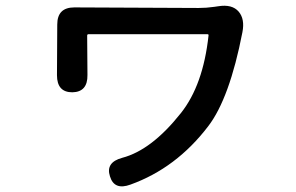

<svg xmlns="http://www.w3.org/2000/svg" viewBox="-20 -571 1040 674"><path d="M438 77Q381 98 366 48Q350 -1 409 -17Q512 -44 615 -174Q693 -272 712 -446Q713 -451 708 -451H291Q286 -451 286 -446L287 -308Q288 -248 234 -247Q180 -247 180 -307L181 -485Q181 -545 241 -545L677 -543Q705 -543 732 -547L746 -549Q795 -557 818 -530Q840 -504 831 -458Q786 -226 711 -128Q599 19 438 77Z"/></svg>

Font: Resource Han Rounded TW Medium
Style: Regular
Weight: 500
Designer: Cyano Hao (round all glyphs); Ryoko NISHIZUKA 西塚涼子 (kana, bopomofo & ideographs); Paul D. Hunt (Latin, Greek & Cyrillic)
Foundry: Cyano Hao
Version: 0.990